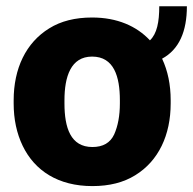

<svg xmlns="http://www.w3.org/2000/svg" viewBox="-20 -595 627 624"><path d="M24.4 -258.8C24.4 -207.5 34.2 -161.6 53.7 -121.1C92.8 -40 169.4 9.8 280.3 9.8C335.4 9.8 381.8 -2 419.4 -25.4C495.1 -71.8 534.7 -155.8 534.7 -258.8V-269C534.7 -319.8 525.4 -364.7 506.8 -404.3C562 -434.1 587.4 -492.7 587.4 -574.7H497.6C497.6 -523.9 490.2 -485.4 467.3 -463.9C423.8 -510.3 360.8 -538.1 279.3 -538.1C224.1 -538.1 177.7 -526.4 140.1 -502.9C64 -456.1 24.4 -372.1 24.4 -269ZM189.5 -269C189.5 -345.7 210 -411.1 279.3 -411.1C350.6 -411.1 369.6 -345.7 369.6 -269V-258.8C369.6 -219.2 363.3 -185.5 351.1 -158.2C338.4 -130.9 314.9 -117.2 280.3 -117.2C209.5 -117.2 189.5 -179.7 189.5 -258.8Z"/></svg>

Font: Vazirmatn Black
Style: Regular
Weight: 900
Designer: Saber Rastikerdar
Foundry: Saber Rastikerdar
Version: Version 33.003